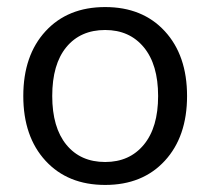

<svg xmlns="http://www.w3.org/2000/svg" viewBox="-20 -515 596 544"><path d="M447 -59.5Q384 9 278 9Q172 9 109 -59.5Q46 -128 46 -243Q46 -358 109 -426.5Q172 -495 278 -495Q384 -495 447 -426.5Q510 -358 510 -243Q510 -128 447 -59.5ZM278 -56Q347 -56 387.5 -105Q428 -154 428 -243Q428 -332 387.5 -381Q347 -430 278 -430Q208 -430 168 -381.5Q128 -333 128 -243Q128 -154 168 -105Q208 -56 278 -56Z"/></svg>

Font: Nunito
Style: Regular
Weight: 400
Designer: Vernon Adams
Foundry: Vernon Adams
Version: Version 3.602